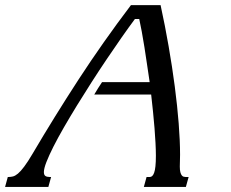

<svg xmlns="http://www.w3.org/2000/svg" viewBox="-145 -736 909 756"><path d="M370.6 -715.8H487.3Q504.9 -635.3 519 -553.7Q533.2 -472.2 543.2 -395.5Q553.2 -318.8 558.6 -250.2Q564 -181.6 564 -127Q564 -114.3 563.5 -102.5Q563 -90.8 563 -80.1Q563 -65.9 565.2 -57.9Q567.4 -49.8 570.6 -45.7Q573.7 -41.5 577.9 -40.3Q582 -39.1 585.9 -39.1H597.7L586.9 0H421.4L432.1 -39.1H444.8Q449.7 -39.1 454.1 -42.7Q458.5 -46.4 461.9 -55.7Q465.3 -64.9 467 -81.1Q468.8 -97.2 468.8 -122.6Q468.8 -145.5 467.3 -173.1Q465.8 -200.7 463.4 -231.7Q460.9 -262.7 457.5 -296.1Q454.1 -329.6 450.2 -363.8H226.1Q233.4 -376.5 241 -388.4Q248.5 -400.4 256.8 -412.6H444.3Q439 -448.2 433.8 -483.4Q428.7 -518.6 423.6 -550.8Q418.5 -583 413.3 -611.1Q408.2 -639.2 403.3 -661.1H386.2Q361.8 -628.4 333.5 -587.9Q305.2 -547.4 275.4 -503.2Q245.6 -459 215.8 -412.6Q186 -366.2 158.4 -321.3Q130.9 -276.4 106.9 -234.9Q83 -193.4 65.4 -158.7Q47.9 -124 37.8 -98.1Q27.8 -72.3 27.8 -58.6Q27.8 -46.9 33.9 -43Q40 -39.1 50.3 -39.1H56.2L45.4 0H-125L-114.3 -39.1H-111.8Q-102.5 -39.1 -93.8 -41.3Q-85 -43.5 -74.2 -52.5Q-63.5 -61.5 -49.6 -80.1Q-35.6 -98.6 -16.6 -130.9Q68.4 -275.4 164.3 -422.9Q260.3 -570.3 370.6 -715.8Z"/></svg>

Font: Arian AMU Serif
Style: Italic
Weight: 400
Italic angle: -15°
Designer: Ruben Hakobyan (Tarumian)
Foundry: Ruben Hakobyan (Tarumian)
Version: Version 1.002